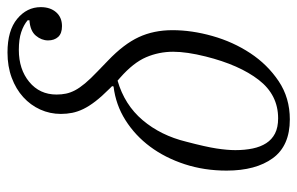

<svg xmlns="http://www.w3.org/2000/svg" viewBox="-164 -636 812 525"><g transform="rotate(-90 242.5 -374.0)"><path d="M178 12Q106 12 72 -34.5Q38 -81 38 -161Q38 -222 55.5 -275.5Q73 -329 103.5 -370Q134 -411 176 -437.5Q218 -464 268 -470L269 -474L262 -481Q241 -502 227.5 -519.5Q214 -537 206.5 -552.5Q199 -568 196 -583Q193 -598 193 -614Q193 -644 205 -670.5Q217 -697 239 -717Q261 -737 292 -748.5Q323 -760 361 -760Q421 -760 453 -733.5Q485 -707 485 -669Q485 -643 471 -627Q457 -611 433 -611Q413 -611 403.5 -621.5Q394 -632 394 -649Q394 -667 407 -682.5Q420 -698 449 -700V-705Q436 -716 416.5 -722.5Q397 -729 368 -729Q315 -729 280.5 -700.5Q246 -672 246 -626Q246 -612 248.5 -600Q251 -588 257.5 -575.5Q264 -563 276.5 -548Q289 -533 309 -514L339 -485Q384 -442 403 -401Q422 -360 422 -309Q422 -256 406 -199.5Q390 -143 359 -96Q328 -49 282.5 -18.5Q237 12 178 12ZM181 -20Q245 -20 286 -73Q327 -126 350 -218Q363 -270 363 -307Q363 -346 348 -381Q333 -416 292 -452L284 -459Q218 -440 176 -390.5Q134 -341 117 -271Q103 -218 98.5 -188.5Q94 -159 94 -137Q94 -111 98.5 -89.5Q103 -68 113 -52.5Q123 -37 139.5 -28.5Q156 -20 181 -20Z"/></g></svg>

Font: IBM Plex Serif Light
Style: Italic
Weight: 300
Italic angle: -14°
Designer: Mike Abbink, Paul van der Laan, Pieter van Rosmalen
Foundry: Bold Monday
Version: Version 3.001